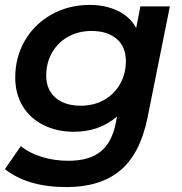

<svg xmlns="http://www.w3.org/2000/svg" viewBox="-24 -560 742 781"><path d="M667 -534 576 -81Q546 66 465 133.5Q384 201 246 201Q89 201 -4 128L61 34Q92 61 143.5 77.5Q195 94 254 94Q340 94 386 56Q432 18 447 -60L452 -86Q380 -24 277 -24Q208 -24 153.5 -51Q99 -78 68.5 -128Q38 -178 38 -245Q38 -327 77 -394.5Q116 -462 185.5 -501Q255 -540 341 -540Q404 -540 454 -516.5Q504 -493 530 -446L547 -534ZM488 -312Q488 -369 451 -401.5Q414 -434 348 -434Q295 -434 253 -410.5Q211 -387 187.5 -345.5Q164 -304 164 -252Q164 -196 201.5 -163Q239 -130 305 -130Q358 -130 399.5 -153.5Q441 -177 464.5 -218.5Q488 -260 488 -312Z"/></svg>

Font: Montserrat Alternates SemiBold
Style: Italic
Weight: 600
Italic angle: -11.3°
Designer: Julieta Ulanovsky
Foundry: Julieta Ulanovsky
Version: Version 7.200